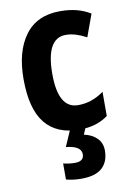

<svg xmlns="http://www.w3.org/2000/svg" viewBox="-89 -612 612 907"><g transform="rotate(-10 217.0 -158.5)"><path d="M259 10Q150 10 94.5 -58.5Q39 -127 39 -271Q39 -403 96 -480Q153 -557 264 -557Q309 -557 344.5 -547.5Q380 -538 409 -520L370 -413Q344 -427 319.5 -434.5Q295 -442 271 -442Q177 -442 177 -271Q177 -105 272 -105Q306 -105 336.5 -115.5Q367 -126 396 -147V-31Q341 10 259 10ZM359 128Q359 181 327 210.5Q295 240 227 240Q205 240 187 237.5Q169 235 154 231V154Q183 161 210 161Q253 161 253 127Q253 87 180 80L215 0H290L274 37Q312 45 335.5 68Q359 91 359 128Z"/></g></svg>

Font: Noto Sans Condensed
Style: Bold
Weight: 700
Width: 3
Designer: Monotype Design Team
Foundry: Monotype Imaging Inc.
Version: Version 2.013; ttfautohint (v1.8.4.7-5d5b)